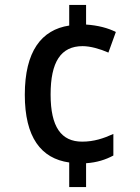

<svg xmlns="http://www.w3.org/2000/svg" viewBox="-20 -744 564 774"><path d="M327 -645V-724H259V-641C147 -624 80 -537 80 -362C80 -191 145 -105 259 -89V10H327V-86C371 -89 405 -100 437 -117V-204C397 -186 359 -173 311 -173C227 -173 184 -232 184 -363C184 -494 225 -558 313 -558C344 -558 383 -547 417 -532L447 -615C416 -631 374 -642 327 -645Z"/></svg>

Font: Noto Sans Myanmar SemiCondensed Medium
Style: Regular
Weight: 500
Width: 4
Designer: Monotype Design Team
Foundry: Monotype Imaging Inc.
Version: Version 2.107